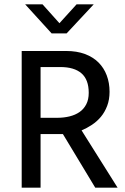

<svg xmlns="http://www.w3.org/2000/svg" viewBox="-20 -865 577 885"><path d="M80 -630H285Q334 -630 371.5 -616Q409 -602 434 -577Q459 -552 472 -517.5Q485 -483 485 -442Q485 -406 474 -377Q463 -348 445 -326.5Q427 -305 403.5 -289.5Q380 -274 356 -264L522 0H419L270 -247H167V0H80ZM167 -322H243Q274 -322 300.5 -328.5Q327 -335 346.5 -348.5Q366 -362 377.5 -384Q389 -406 389 -437Q389 -498 355.5 -527Q322 -556 258 -556H167ZM96 -845H176L254 -758L333 -845H412L287 -711H218Z"/></svg>

Font: Mukta
Style: Regular
Weight: 400
Designer: Girish Dalvi and Yashodeep Gholap
Foundry: Ek Type
Version: Version 2.538;PS 1.001;hotconv 16.6.51;makeotf.lib2.5.65220;